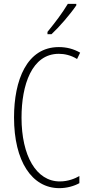

<svg xmlns="http://www.w3.org/2000/svg" viewBox="-20 -969 461 999"><path d="M377 -941V-949H333C302 -898 270 -856 227 -803V-791H248C288 -828 345 -894 377 -941ZM286 -689C315 -689 349 -682 381 -662L397 -695C362 -715 326 -724 286 -724C119 -724 53 -551 53 -358C53 -130 146 10 289 10C328 10 366 -1 393 -16V-53C370 -40 335 -25 291 -25C169 -25 92 -158 92 -357C92 -526 145 -689 286 -689Z"/></svg>

Font: Noto Sans Hebrew ExtraCondensed ExtraLight
Style: Regular
Weight: 200
Width: 2
Designer: Monotype Design Team
Foundry: Monotype Imaging Inc.
Version: Version 2.004